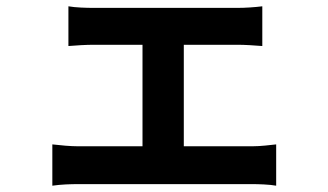

<svg xmlns="http://www.w3.org/2000/svg" viewBox="-20 -562 1040 609"><path d="M563 -98V-420H734C756 -420 787 -418 812 -416V-542C788 -539 758 -537 734 -537H276C254 -537 219 -538 197 -542V-416C219 -418 255 -420 276 -420H432V-98H228C203 -98 172 -101 146 -104V27C173 23 204 22 228 22H780C798 22 835 23 856 27V-104C836 -102 808 -98 780 -98Z"/></svg>

Font: Noto Sans Mono CJK JP Bold
Style: Regular
Weight: 700
Designer: Ryoko NISHIZUKA (kana & ideographs); Paul D. Hunt (Latin, Greek & Cyrillic); Wenlong ZHANG (bopomofo); Sandoll Communica
Foundry: Adobe Systems Incorporated
Version: Version 1.004;PS 1.004;hotconv 1.0.82;makeotf.lib2.5.63406